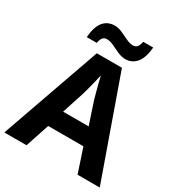

<svg xmlns="http://www.w3.org/2000/svg" viewBox="-212 -1061 1112 1199"><g transform="rotate(30 344.0 -462.0)"><path d="M528 0 471 -172H217L160 0H0L253 -717H434L688 0ZM384 -456Q380 -470 372 -499.5Q364 -529 356 -560Q348 -591 344 -610Q339 -587 332 -558Q325 -529 317.5 -501.5Q310 -474 305 -456L253 -296H437ZM148 -773Q154 -850 184 -886.5Q214 -923 265 -923Q292 -923 320 -910Q348 -897 374.5 -884.5Q401 -872 424 -872Q439 -872 450.5 -882.5Q462 -893 468 -924H540Q534 -848 503 -811Q472 -774 425 -774Q396 -774 368 -787Q340 -800 313.5 -812.5Q287 -825 264 -825Q248 -825 237 -814.5Q226 -804 220 -773Z"/></g></svg>

Font: Noto Sans Syriac
Style: Bold
Weight: 700
Designer: Patrick Giasson and the Monotype Design Team
Foundry: Monotype Imaging Inc.
Version: Version 3.000; ttfautohint (v1.8.4.7-5d5b)